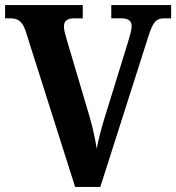

<svg xmlns="http://www.w3.org/2000/svg" viewBox="-20 -734 692 754"><path d="M80 -614 275 0H374L562 -589C581 -650 594 -662 626 -662H652V-714H417V-662H457C485 -662 497 -651 497 -631C497 -617 491 -597 484 -573L391 -272C378 -230 366 -185 360 -150C354 -187 343 -238 332 -275L241 -582C236 -599 231 -617 231 -630C231 -651 244 -662 270 -662H305V-714H0V-662H22C48 -662 67 -652 80 -614Z"/></svg>

Font: Noto Serif Myanmar SemiCondensed
Style: Bold
Weight: 700
Width: 4
Designer: Ben Mitchell and the Monotype Design Team
Foundry: Monotype Imaging Inc.
Version: Version 2.106